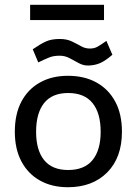

<svg xmlns="http://www.w3.org/2000/svg" viewBox="-20 -767 570 803"><path d="M264 -450Q333 -450 383.5 -422Q434 -394 462 -342Q490 -290 490 -216Q490 -108 428.5 -46Q367 16 264 16Q197 16 147 -12Q97 -40 69.5 -92Q42 -144 42 -216Q42 -290 69.5 -342Q97 -394 147 -422Q197 -450 264 -450ZM265 -378Q198 -378 164.5 -336Q131 -294 131 -216Q131 -139 164.5 -97.5Q198 -56 265 -56Q333 -56 367 -97.5Q401 -139 401 -216Q401 -294 367 -336Q333 -378 265 -378ZM140 -506 117 -561Q149 -583 172 -593.5Q195 -604 230 -604Q259 -604 280 -594Q301 -584 318.5 -574Q336 -564 356 -564Q374 -564 387.5 -571.5Q401 -579 425 -596L450 -538Q421 -513 399.5 -503.5Q378 -494 352 -493Q330 -492 310.5 -502.5Q291 -513 271.5 -523.5Q252 -534 230 -534Q204 -534 186.5 -527Q169 -520 140 -506ZM106 -747H415V-683H106Z"/></svg>

Font: Podkova Medium
Style: Regular
Weight: 500
Designer: Ilya Yudin
Foundry: Cyreal (www.cyreal.org)
Version: Version 2.103